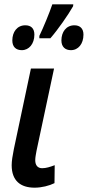

<svg xmlns="http://www.w3.org/2000/svg" viewBox="-20 -858 406 888"><path d="M162 -681H213C248 -721 296 -790 318 -829L319 -838H222C209 -799 180 -729 162 -692ZM308 -626C342 -626 366 -655 366 -698C366 -727 349 -741 324 -741C286 -741 264 -710 264 -671C264 -641 282 -626 308 -626ZM81 -626C114 -626 139 -655 139 -698C139 -727 123 -741 97 -741C59 -741 37 -710 37 -671C37 -641 54 -626 81 -626ZM140 10C173 10 208 1 232 -11L233 -94C212 -86 193 -80 175 -80C154 -80 143 -94 143 -117C143 -130 146 -144 149 -161L230 -541H123L44 -168C38 -138 34 -113 34 -94C34 -22 75 10 140 10Z"/></svg>

Font: Noto Sans Display SemiCondensed Medium
Style: Italic
Weight: 500
Width: 4
Italic angle: -12°
Designer: Monotype Design Team
Foundry: Monotype Imaging Inc.
Version: Version 1.900